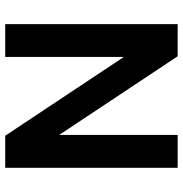

<svg xmlns="http://www.w3.org/2000/svg" viewBox="-2 -712 714 750"><g transform="rotate(-90 355.0 -337.0)"><path d="M507.6 -673.6V-210.1L199.8 -673.6H74.6V0H202.8V-463L510.1 -0.1L635.7 0V-673.6Z"/></g></svg>

Font: Estedad-VF-FD Black
Style: Regular
Weight: 900
Designer: Amin Abedi
Version: Version 4.000